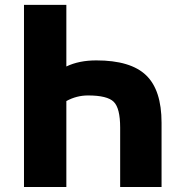

<svg xmlns="http://www.w3.org/2000/svg" viewBox="-20 -750 733 770"><path d="M76.2 0V-730.5H246.1V-483.4Q296.9 -507.8 366.2 -507.8Q503.9 -507.8 565.9 -448.2Q627.9 -388.7 627.9 -257.8V0H461.9V-238.3Q461.9 -316.4 436 -341.8Q410.2 -367.2 333 -367.2Q287.1 -367.2 246.1 -344.7V0Z"/></svg>

Font: GenEi M Gothic v2 Heavy
Style: Regular
Weight: 800
Version: Version 2.0